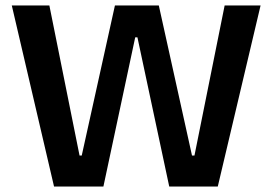

<svg xmlns="http://www.w3.org/2000/svg" viewBox="-20 -680 993 700"><path d="M177 0 23 -660H160L270 -113H278L399 -660H559L680 -113H689L799 -660H930L774 0H597L481 -544H473L357 0Z"/></svg>

Font: Bricolage Grotesque 36pt SemiBold
Style: Regular
Weight: 600
Designer: Mathieu Triay
Foundry: Atelier Triay
Version: Version 1.001;gftools[0.9.33.dev8+g029e19f]